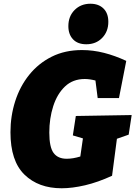

<svg xmlns="http://www.w3.org/2000/svg" viewBox="-20 -993 725 1028"><path d="M310 15Q186 15 111 -58Q36 -131 36 -285Q36 -372 61.5 -451.5Q87 -531 136.5 -592.5Q186 -654 257 -689.5Q328 -725 419 -725Q478 -725 537 -710Q596 -695 656 -667L617 -468H503L491 -562Q475 -566 461 -568Q447 -570 434 -570Q370 -570 328 -530Q286 -490 265 -424.5Q244 -359 244 -283Q244 -205 267 -174Q290 -143 337 -143Q354 -143 372 -146Q390 -149 410 -155L424 -252L370 -268L386 -372L685 -377L669 -272L606 -250L580 -52Q504 -17 435.5 -1Q367 15 310 15ZM442 -756Q396 -756 371 -782.5Q346 -809 346 -853Q346 -906 379.5 -939.5Q413 -973 464 -973Q508 -973 534 -947.5Q560 -922 560 -876Q560 -824 527 -790Q494 -756 442 -756Z"/></svg>

Font: Bitter Black
Style: Italic
Weight: 900
Italic angle: -9°
Designer: Sol Matas, and Bitter project Authors
Foundry: Sol Matas
Version: Version 2.001